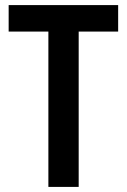

<svg xmlns="http://www.w3.org/2000/svg" viewBox="-20 -734 499 754"><path d="M289 0H170V-610H14V-714H444V-610H289Z"/></svg>

Font: Noto Sans Ethiopic Condensed SemiBold
Style: Regular
Weight: 600
Width: 3
Designer: Monotype Design Team
Foundry: Monotype Imaging Inc.
Version: Version 2.102; ttfautohint (v1.8.4.7-5d5b)